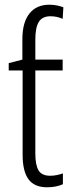

<svg xmlns="http://www.w3.org/2000/svg" viewBox="-20 -785 316 815"><path d="M190 -765Q208 -765 223.5 -761.5Q239 -758 249 -754L246 -705Q222 -716 194 -716Q160 -716 145 -692.5Q130 -669 130 -617V-532H246V-486H130V-133Q130 -85 143.5 -62Q157 -39 193 -39Q208 -39 222 -42Q236 -45 247 -49V-3Q234 3 217 6.5Q200 10 180 10Q126 10 101 -24Q76 -58 76 -128V-486H17V-517L75 -532V-619Q75 -689 104.5 -727Q134 -765 190 -765Z"/></svg>

Font: Noto Sans Condensed Light
Style: Regular
Weight: 300
Width: 3
Designer: Monotype Design Team
Foundry: Monotype Imaging Inc.
Version: Version 2.013; ttfautohint (v1.8.4.7-5d5b)